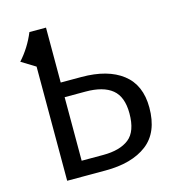

<svg xmlns="http://www.w3.org/2000/svg" viewBox="-104 -775 778 861"><g transform="rotate(-15 285.0 -344.0)"><path d="M284 -433Q406 -433 474.5 -380Q543 -327 543 -222Q543 -107 473 -53.5Q403 0 280 0H102V-530L37 -570Q84 -622 111 -688H188V-433ZM288 -70Q366 -70 408 -103Q450 -136 450 -220Q450 -297 408.5 -331Q367 -365 285 -365H188V-70Z"/></g></svg>

Font: FiraGO Book
Style: Regular
Weight: 350
Designer: bBox Type
Foundry: bBox Type GmbH
Version: Version 1.001;PS 001.001;hotconv 1.0.88;makeotf.lib2.5.64775